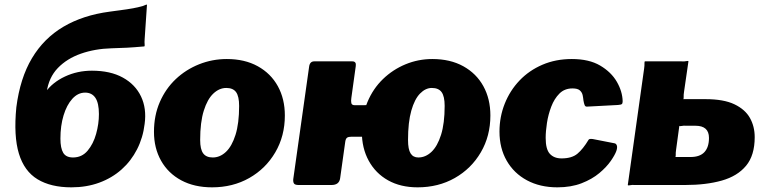

<svg xmlns="http://www.w3.org/2000/svg" viewBox="-20 -793 3296 823"><path d="M286 10Q198 10 141 -24.5Q84 -59 61 -134.5Q38 -210 50 -333L95 -397H174Q205 -440 258.5 -465Q312 -490 374 -490Q453 -490 506.5 -460.5Q560 -431 584.5 -379.5Q609 -328 600 -262Q593 -203 567.5 -153Q542 -103 501 -66.5Q460 -30 405.5 -10Q351 10 286 10ZM293 -118Q331 -118 355.5 -147Q380 -176 392 -219Q404 -262 404 -304Q404 -351 389 -373.5Q374 -396 345 -396Q314 -396 290 -369.5Q266 -343 252.5 -298.5Q239 -254 239 -199Q239 -158 251 -138Q263 -118 293 -118ZM166 -302 50 -333Q66 -458 117 -543.5Q168 -629 252 -678.5Q336 -728 450 -743Q494 -749 523 -753Q552 -757 580 -764Q594 -767 601.5 -771Q609 -775 610 -772L600 -625Q599 -612 600 -603Q601 -594 598 -594Q553 -590 524.5 -588.5Q496 -587 458 -586Q387 -584 327 -563Q267 -542 228 -501.5Q189 -461 180 -398Z M889 10Q813 10 757 -20Q701 -50 670.5 -104Q640 -158 640 -228Q640 -298 665 -355.5Q690 -413 733.5 -454Q777 -495 833.5 -517.5Q890 -540 952 -540Q1029 -540 1085 -509Q1141 -478 1171 -423.5Q1201 -369 1201 -298Q1201 -210 1160 -140Q1119 -70 1048.5 -30Q978 10 889 10ZM892 -118Q923 -118 948.5 -142Q974 -166 989.5 -215Q1005 -264 1005 -339Q1005 -380 992 -398Q979 -416 950 -416Q920 -416 894.5 -392Q869 -368 853.5 -318.5Q838 -269 838 -193Q838 -153 851 -135.5Q864 -118 892 -118Z M1770 10Q1697 10 1643.5 -20Q1590 -50 1560.5 -104Q1531 -158 1531 -228Q1531 -298 1555 -355.5Q1579 -413 1621.5 -454Q1664 -495 1718.5 -517.5Q1773 -540 1833 -540Q1910 -540 1966 -509Q2022 -478 2052 -423.5Q2082 -369 2082 -298Q2082 -210 2041 -140Q2000 -70 1929.5 -30Q1859 10 1770 10ZM1260 0Q1245 0 1240.5 -6Q1236 -12 1237 -25L1305 -507Q1308 -530 1327 -530H1490Q1508 -530 1505 -510L1486 -373Q1484 -360 1486 -351Q1488 -342 1501 -342L1707 -343Q1729 -343 1726 -324L1713 -229Q1710 -207 1685 -207H1487Q1474 -207 1468 -203Q1462 -199 1460 -186L1438 -29Q1434 0 1401 0ZM1773 -118Q1804 -118 1829.5 -142Q1855 -166 1870.5 -215Q1886 -264 1886 -339Q1886 -380 1873 -398Q1860 -416 1831 -416Q1804 -416 1780.5 -392Q1757 -368 1743 -318.5Q1729 -269 1729 -193Q1729 -153 1740 -135.5Q1751 -118 1773 -118Z M2431 -540Q2505 -540 2552.5 -512Q2600 -484 2624 -442.5Q2648 -401 2649 -359Q2649 -350 2645.5 -347Q2642 -344 2629 -343L2497 -336Q2489 -335 2486 -342.5Q2483 -350 2481 -362Q2480 -373 2477.5 -385Q2475 -397 2465.5 -405.5Q2456 -414 2434 -414Q2400 -414 2378 -392Q2356 -370 2343 -336Q2330 -302 2324.5 -266Q2319 -230 2319 -202Q2319 -153 2337 -133.5Q2355 -114 2387 -114Q2431 -114 2455 -134Q2479 -154 2503 -194Q2506 -199 2521 -197L2613 -179Q2621 -178 2624 -169.5Q2627 -161 2622 -146Q2616 -129 2598 -103Q2580 -77 2549 -51Q2518 -25 2473 -7.5Q2428 10 2369 10Q2295 10 2239 -20Q2183 -50 2152 -104Q2121 -158 2121 -229Q2121 -292 2143.5 -348.5Q2166 -405 2207 -448Q2248 -491 2305 -515.5Q2362 -540 2431 -540Z M2671 0 2741 -499Q2743 -513 2742.5 -521.5Q2742 -530 2745 -530H2900Q2914 -529 2922 -531Q2930 -533 2931 -530L2912 -399Q2910 -386 2910.5 -377Q2911 -368 2908 -368H3004Q3082 -368 3128 -346Q3174 -324 3194.5 -287.5Q3215 -251 3215 -205Q3215 -127 3178 -82.5Q3141 -38 3074 -19Q3007 0 2917 0H2702Q2689 -1 2680.5 1Q2672 3 2671 0ZM2874 -120H2940Q2980 -120 2999.5 -141Q3019 -162 3019 -202Q3019 -228 3004.5 -241Q2990 -254 2961 -254H2923Q2910 -255 2901.5 -253Q2893 -251 2892 -254L2878 -151Q2876 -138 2876.5 -129Q2877 -120 2874 -120Z"/></svg>

Font: Libre Franklin Black
Style: Italic
Weight: 900
Italic angle: -8°
Designer: Pablo Impallari, Rodrigo Fuenzalida, Nhung Nguyen
Foundry: Impallari Type
Version: Version 3.000